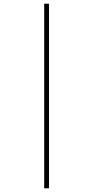

<svg xmlns="http://www.w3.org/2000/svg" viewBox="-20 -852 503 1038"><path d="M245 -832H219V166H245Z"/></svg>

Font: Noto Sans Oriya Cond Thin
Style: Regular
Weight: 100
Width: 3
Designer: Amélie Bonet and Sol Matas
Foundry: Google LLC
Version: Version 2.006